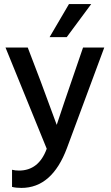

<svg xmlns="http://www.w3.org/2000/svg" viewBox="-20 -740 544 941"><path d="M307 -558H223L318 -720H427ZM85 181Q58 181 39 176V92Q55 96 73 96Q170 96 209 -11L7 -507H116L179 -342L258 -128Q271 -170 387 -507H491L308 -14Q235 181 85 181Z"/></svg>

Font: Hind Colombo Medium
Style: Regular
Weight: 500
Designer: Jyotish Sonowal, Aditi Pimprikar
Foundry: Indian Type Foundry
Version: Version 1.000;PS 1.0;hotconv 1.0.86;makeotf.lib2.5.63406; tt